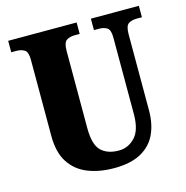

<svg xmlns="http://www.w3.org/2000/svg" viewBox="-107 -814 893 924"><g transform="rotate(-15 340.0 -352.0)"><path d="M350 10Q276 10 219 -13Q162 -36 129.5 -86Q97 -136 97 -218V-598Q97 -637 80.5 -647Q64 -657 41 -657H15V-714H356V-657H330Q307 -657 290.5 -646.5Q274 -636 274 -594V-210Q274 -127 305.5 -96.5Q337 -66 394 -66Q440 -66 474 -101.5Q508 -137 508 -217V-598Q508 -637 492 -647Q476 -657 453 -657H427V-714H666V-657H639Q615 -657 599 -646.5Q583 -636 583 -594V-215Q583 -148 559.5 -97.5Q536 -47 484.5 -18.5Q433 10 350 10Z"/></g></svg>

Font: Noto Serif Condensed Black
Style: Regular
Weight: 900
Width: 3
Designer: Monotype Design Team
Foundry: Monotype Imaging Inc.
Version: Version 2.015; ttfautohint (v1.8.4.7-5d5b)